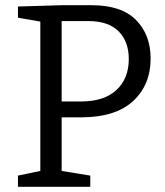

<svg xmlns="http://www.w3.org/2000/svg" viewBox="-20 -718 636 738"><path d="M292 -267H217V-61L327 -43V0H49V-43L135 -61V-635L49 -650V-693L219 -698H332Q447 -698 503 -641Q559 -584 559 -493Q559 -392 491.5 -329.5Q424 -267 292 -267ZM320 -637H217V-328H292Q380 -328 427.5 -372Q475 -416 475 -491Q475 -559 435.5 -598Q396 -637 320 -637Z"/></svg>

Font: Bitter
Style: Regular
Weight: 400
Designer: Sol Matas, and Bitter project Authors
Foundry: Sol Matas
Version: Version 2.001